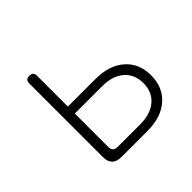

<svg xmlns="http://www.w3.org/2000/svg" viewBox="-138 -718 877 877"><g transform="rotate(-45 300.0 -280.0)"><path d="M185 0Q155 0 140 -15Q125 -30 125 -60V-535Q125 -548 131 -554Q137 -560 150 -560Q163 -560 169 -554Q175 -548 175 -535V-336H353Q442 -336 493.5 -290.5Q545 -245 545 -168Q545 -91 493.5 -45.5Q442 0 353 0ZM175 -75Q175 -60 182.5 -52.5Q190 -45 205 -45H353Q418 -45 456.5 -78Q495 -111 495 -168Q495 -225 456.5 -258Q418 -291 353 -291H175Z"/></g></svg>

Font: Maple Mono NL Thin
Style: Regular
Weight: 250
Monospace: yes
Designer: subframe7536
Version: Version 7.000